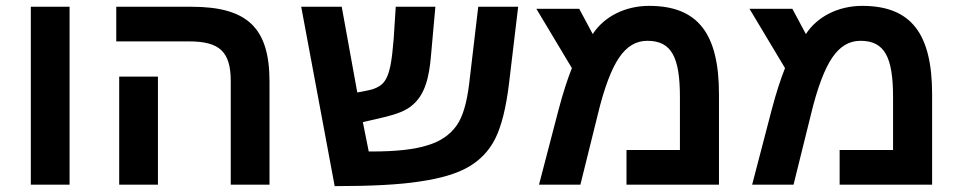

<svg xmlns="http://www.w3.org/2000/svg" viewBox="-20 -629 3275 654"><path d="M85 0H217V-606H85Z M898 0V-351C898 -533 824 -606 632 -606H376V-488H624C729 -488 766 -452 766 -352V0ZM518 -368H386V0H518Z M1120 5C1245 5 1342 0 1411 -11C1480 -21 1535 -37 1575 -60C1615 -83 1646 -115 1667 -157C1688 -199 1704 -262 1714 -346L1745 -606H1609L1578 -343C1570 -279 1557 -232 1535 -201C1513 -170 1480 -147 1436 -134C1392 -120 1329 -113 1248 -113H1236L1216 -213L1289 -230C1331 -240 1362 -252 1381 -268C1428 -304 1442 -367 1448 -439L1463 -606H1328L1321 -497C1315 -429 1310 -370 1282 -343C1271 -333 1255 -325 1233 -321L1197 -314L1144 -606H1006Z M2191 -609C2110 -609 2038 -573 1999 -513L1953 -599H1807L1928 -397C1914 -362 1898 -314 1882 -253L1816 0H1957L2016 -238C2038 -330 2063 -395 2089 -433C2115 -471 2146 -490 2185 -490C2267 -490 2296 -435 2296 -298V-118H2114V0H2429V-308C2429 -515 2357 -609 2191 -609Z M2917 -609C2836 -609 2764 -573 2725 -513L2679 -599H2533L2654 -397C2640 -362 2624 -314 2608 -253L2542 0H2683L2742 -238C2764 -330 2789 -395 2815 -433C2841 -471 2872 -490 2911 -490C2993 -490 3022 -435 3022 -298V-118H2840V0H3155V-308C3155 -515 3083 -609 2917 -609Z"/></svg>

Font: Noto Sans Hebrew Droid
Style: Bold
Weight: 700
Designer: Monotype Design Team
Foundry: Monotype Imaging Inc.
Version: Version 1.100